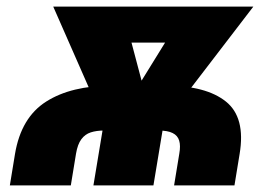

<svg xmlns="http://www.w3.org/2000/svg" viewBox="-20 -561 829 581"><path d="M9.8 0 25.4 -95.2Q43.9 -205.6 119.9 -253.7Q195.8 -301.8 317.4 -301.8H482.4Q603.5 -301.8 663.6 -253.7Q723.6 -205.6 705.1 -95.2L689.5 0H506.8L522.5 -95.7Q526.9 -120.1 522.2 -135.5Q517.6 -150.9 502.4 -158.4Q487.3 -166 460 -166H294.9Q272 -166 254.6 -160.4Q237.3 -154.8 226.1 -139.6Q214.8 -124.5 210 -95.7L194.3 0ZM262.7 0 299.8 -223.6H481.4L444.3 0ZM303.7 -170.9 141.1 -541H349.1L427.7 -244.1L397.5 -170.9ZM369.1 -170.9 365.2 -247.1 546.9 -541H746.6L462.9 -170.9ZM232.9 -432.1 250.5 -541H653.8L636.2 -432.1Z"/></svg>

Font: Inter 17pt Black
Style: Italic
Weight: 900
Italic angle: -9.3988°
Version: Version 4.001;git-66647c0bb